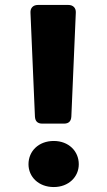

<svg xmlns="http://www.w3.org/2000/svg" viewBox="-20 -747 432 775"><path d="M103 -696 121 -277C122 -257 132 -248 151 -248H238C257 -248 267 -257 268 -277L286 -696C287 -715 275 -727 256 -727H133C114 -727 102 -715 103 -696ZM197 8C257 8 298 -33 298 -84C298 -137 257 -178 197 -178C136 -178 95 -137 95 -84C95 -33 136 8 197 8Z"/></svg>

Font: Arvore Sans
Style: Bold
Weight: 700
Designer: Jonny Pinhorn (Latin) Dan Schunck (customization for Arvore)
Version: Version 1.000;Glyphs 3.3 (3305)